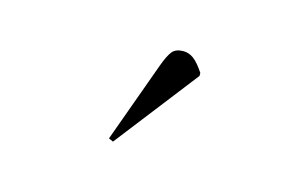

<svg xmlns="http://www.w3.org/2000/svg" viewBox="-43 -858 563 369"><g transform="rotate(15 239.0 -673.5)"><path d="M199 -572 190 -576 248 -736Q256 -758 263 -766.5Q270 -775 285 -775Q296 -775 305.5 -768Q315 -761 327 -743V-737Z"/></g></svg>

Font: Literata 72pt Light
Style: Regular
Weight: 300
Designer: Latin by Veronika Burian and Jose Scaglione. Greek by Irene Vlachou. Cyrillic by Vera Evstafieva.
Foundry: TypeTogether
Version: Version 3.002